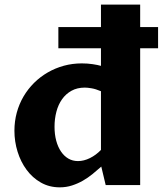

<svg xmlns="http://www.w3.org/2000/svg" viewBox="-20 -802 710 832"><path d="M232.9 -684.6H417.5V-782.2H587.4V-684.6H665V-592.8H587.4V0H438L418.9 -80.1Q400.9 -64 381.1 -47.9Q361.3 -31.7 339.1 -19Q316.9 -6.3 292 1.7Q267.1 9.8 238.8 9.8Q193.4 9.8 157 -11Q120.6 -31.7 95.2 -66.2Q69.8 -100.6 56.2 -144.5Q42.5 -188.5 42.5 -235.4Q42.5 -276.4 52.7 -314Q63 -351.6 82 -384Q101.1 -416.5 127.7 -442.9Q154.3 -469.2 186.8 -488Q219.2 -506.8 256.6 -517.1Q293.9 -527.3 334.5 -527.3Q359.4 -527.3 381.8 -523.9Q404.3 -520.5 417.5 -516.6V-592.8H232.9ZM417.5 -406.7Q394.5 -416.5 376.7 -419.4Q358.9 -422.4 347.7 -422.4Q314.5 -422.4 289.8 -408.7Q265.1 -395 248.8 -371.8Q232.4 -348.6 224.4 -317.9Q216.3 -287.1 216.3 -252.9Q216.3 -219.7 223.6 -192.4Q231 -165 244.4 -145.3Q257.8 -125.5 276.4 -114.7Q294.9 -104 317.9 -104Q343.3 -104 369.6 -116.9Q396 -129.9 417.5 -152.3Z"/></svg>

Font: Proza Libre
Style: Bold
Weight: 700
Designer: Jasper de Waard
Foundry: Jasper de Waard
Version: Version 1.000; ttfautohint (v1.4.1.8-43bc)